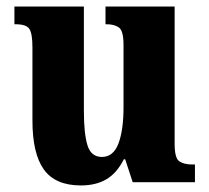

<svg xmlns="http://www.w3.org/2000/svg" viewBox="-20 -556 639 586"><path d="M227 10Q149 10 114 -38.5Q79 -87 79 -188V-411Q79 -454 69.5 -468Q60 -482 27 -482H24V-536H236V-218Q236 -148 247 -112.5Q258 -77 291 -77Q326 -77 341.5 -118Q357 -159 357 -228V-419Q357 -462 343 -472Q329 -482 305 -482H302V-536H513V-117Q513 -73 527.5 -63.5Q542 -54 566 -54H575V0H385L362 -70H358Q337 -28 305 -9Q273 10 227 10Z"/></svg>

Font: Noto Serif Tamil Condensed ExtraBold
Style: Italic
Weight: 800
Width: 3
Italic angle: -12°
Designer: Indian Type Foundry, Tom Grace, and the Monotype Design Team
Foundry: Monotype Imaging Inc.
Version: Version 2.003; ttfautohint (v1.8.4.7-5d5b)